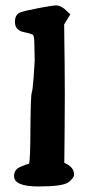

<svg xmlns="http://www.w3.org/2000/svg" viewBox="-20 -674 319 697"><path d="M213.4 -83Q249 -67.9 249 -40Q249 -28.3 229 -12.7Q209 2.9 120.1 2.9Q31.2 2.9 31.2 -34.2V-35.2Q31.2 -58.6 53.5 -68.1Q75.7 -77.6 85.9 -80.1Q89.8 -102.5 90.3 -187.5Q91.3 -327.1 95 -336.4Q98.6 -345.7 102.3 -396Q106 -446.3 106 -454.6L104.5 -523.4Q103.5 -545.9 98.6 -548.3Q88.4 -553.2 70.3 -556.6Q35.2 -562.5 34.2 -592.8V-596.2Q35.2 -622.6 54.2 -629.2Q73.2 -635.7 122.1 -645Q170.9 -654.3 184.1 -654.3Q197.3 -654.3 212.9 -642.6L235.4 -622.1L212.9 -585.4Q215.3 -416 215.3 -331.8Q215.3 -247.6 214.4 -175.8Z"/></svg>

Font: Drukaatie burti
Style: Demi
Weight: 600
Version: Version 0.14